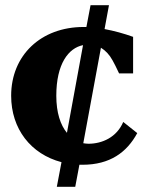

<svg xmlns="http://www.w3.org/2000/svg" viewBox="-20 -713 559 740"><path d="M439 -430H493V-571C457 -584 420 -594 383 -601L400 -693H329L313 -609H302C138 -609 23 -500 23 -344C23 -216 99 -119 217 -88L199 7H270L286 -78H298C404 -78 469 -126 509 -200L455 -243C430 -184 374 -159 321 -159C314 -159 308 -160 301 -161L369 -529C387 -518 402 -502 414 -480C421 -467 428 -454 439 -430ZM197 -344C197 -467 244 -528 300 -539L238 -201C213 -231 197 -279 197 -344Z"/></svg>

Font: LT Superior Serif ExtraBold
Style: Regular
Weight: 800
Designer: Daniel Lyons
Foundry: LyonsType
Version: Version 2.120;FEAKit 1.0